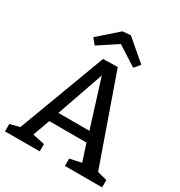

<svg xmlns="http://www.w3.org/2000/svg" viewBox="-209 -1059 1127 1202"><g transform="rotate(30 355.0 -457.5)"><path d="M255 -53V0H4V-53L74 -71L309 -699L414 -702L636 -71L706 -53V0H437V-53L521 -71L481 -194H212L168 -71ZM236 -267H460L354 -606ZM222 -746 188 -787 328 -910 386 -915 535 -787 500 -746 359 -836Z"/></g></svg>

Font: Bitter Medium
Style: Regular
Weight: 500
Designer: Sol Matas, and Bitter project Authors
Foundry: Sol Matas
Version: Version 2.001